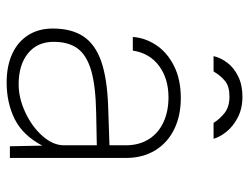

<svg xmlns="http://www.w3.org/2000/svg" viewBox="-108 -650 767 592"><g transform="rotate(90 276.0 -353.5)"><path d="M67.5 -132Q67.5 -190.5 92 -227Q116.5 -263.5 169.2 -281.8Q222 -300 308.5 -303L427.5 -307V-357Q427.5 -398 409 -427.8Q390.5 -457.5 357 -473.2Q323.5 -489 279.5 -489Q222 -489 182.8 -460Q143.5 -431 135.5 -379H93.5Q96 -417 118.5 -451Q141 -485 182.8 -506Q224.5 -527 281.5 -527Q336.5 -527 378.2 -506.5Q420 -486 443.2 -447.8Q466.5 -409.5 466.5 -358V0H430.5L428.5 -100Q397 -40 347 -15Q297 10 233.5 10Q183 10 145.5 -7.2Q108 -24.5 87.8 -56.5Q67.5 -88.5 67.5 -132ZM427.5 -167V-268L327.5 -266Q245 -264.5 197.5 -250.8Q150 -237 129.2 -209Q108.5 -181 108.5 -135Q108.5 -84.5 144 -55.8Q179.5 -27 239.5 -27Q282 -27 326 -47.5Q370 -68 398.8 -100.5Q427.5 -133 427.5 -167ZM277.5 -717Q241.5 -717 214.8 -703.8Q188 -690.5 172.8 -670.2Q157.5 -650 152.5 -628H199.5Q200.5 -630 202 -631.5Q213.5 -650.5 229.8 -663.8Q246 -677 277.5 -677Q308 -677 326.8 -662.8Q345.5 -648.5 358.5 -628H407.5Q402 -647.5 385.5 -668Q369 -688.5 341.5 -702.8Q314 -717 277.5 -717Z"/></g></svg>

Font: Public Sans VF
Style: Regular
Weight: 400
Designer: Pablo Impallari, Rodrigo Fuenzalida (Modified by Dan O. Williams and USWDS)
Version: Version 1.003